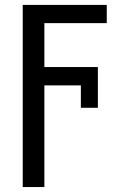

<svg xmlns="http://www.w3.org/2000/svg" viewBox="-20 -548 494 771"><path d="M304.7 -115.2V-205.1H158.2V203.1H71.3V-528.3H408.7V-455.1H158.2V-278.8H373V-115.2Z"/></svg>

Font: Roboto Condensed
Style: Regular
Weight: 400
Designer: Google
Version: Version 2.001047; 2015